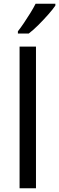

<svg xmlns="http://www.w3.org/2000/svg" viewBox="-20 -1010 317 1030"><path d="M173 0H85V-760H173ZM277 -980Q265 -962 240 -933.5Q215 -905 186.5 -876.5Q158 -848 134 -830H76V-842Q91 -861 108.5 -887Q126 -913 143 -940.5Q160 -968 171 -990H277Z"/></svg>

Font: Noto Sans Glagolitic
Style: Regular
Weight: 400
Designer: Monotype Design Team
Foundry: Monotype Imaging Inc.
Version: Version 2.004; ttfautohint (v1.8.4.7-5d5b)